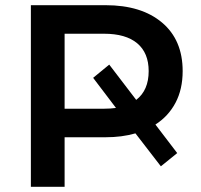

<svg xmlns="http://www.w3.org/2000/svg" viewBox="-20 -720 774 740"><path d="M99 0V-700H387Q525 -700 604.5 -633Q684 -566 684 -446Q684 -376 656.5 -324Q629 -272 579 -240L663 -130L600 -79L502 -206Q450 -191 387 -191H229V0ZM427 -304 339 -420 401 -471 505 -335Q553 -372 553 -446Q553 -516 509 -553Q465 -590 381 -590H229V-301H381Q406 -301 427 -304Z"/></svg>

Font: Montserrat SemiBold
Style: Regular
Weight: 600
Designer: Julieta Ulanovsky
Foundry: Julieta Ulanovsky
Version: Version 9.000; ttfautohint (v1.8.4.7-5d5b)